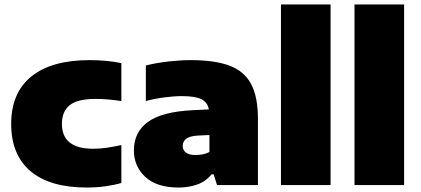

<svg xmlns="http://www.w3.org/2000/svg" viewBox="-20 -828 1882 859"><path d="M368 11Q203 11 116.5 -62.2Q30 -135.5 30 -273.5Q30 -412.5 120.2 -485.8Q210.5 -559 380 -559Q459.5 -559 523 -545.5V-376Q491.5 -380.5 464.2 -383Q437 -385.5 407.5 -385.5Q327 -385.5 292 -357.5Q257 -329.5 257 -274Q257 -162.5 397 -162.5Q426.5 -162.5 454.8 -166.5Q483 -170.5 523 -179V-9.5Q493 -0.5 453 5.2Q413 11 368 11Z M779.5 11Q681 11 630 -36.5Q579 -84 579 -155.5Q579 -236 641.2 -282Q703.5 -328 841.5 -335L914.5 -338.5Q908.5 -370.5 881 -384.2Q853.5 -398 792.5 -398Q758.5 -398 714.8 -392.2Q671 -386.5 632.5 -376V-535Q680 -547 734.2 -553Q788.5 -559 833.5 -559Q940 -559 1006.2 -534.5Q1072.5 -510 1103.2 -452.5Q1134 -395 1134 -296V0H951L936 -48H926.5Q900.5 -16 862.2 -2.5Q824 11 779.5 11ZM797.5 -175Q797.5 -156.5 811.8 -145.5Q826 -134.5 854.5 -134.5Q869 -134.5 885.5 -137.2Q902 -140 917 -148V-224L864.5 -221.5Q828 -219 812.8 -207Q797.5 -195 797.5 -175Z M1237 0V-808H1459V0Z M1566 0V-808H1788V0Z"/></svg>

Font: Encode Sans SemiExpanded SemiExpanded Black
Style: Regular
Weight: 900
Width: 6
Designer: Multiple Designers
Foundry: Impallari Type
Version: Version 3.000; ttfautohint (v1.8.3) -l 8 -r 50 -G 200 -x 14 